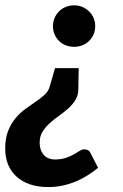

<svg xmlns="http://www.w3.org/2000/svg" viewBox="-28 -544 474 738"><path d="M349 101Q330.5 116 309.5 129.5Q288.5 143 264.8 153Q241 163 214.2 169Q187.5 175 157 175Q118.5 175 88 164.8Q57.5 154.5 36 135.2Q14.5 116 3.2 88.8Q-8 61.5 -8 27.5Q-8 -12.5 3.2 -40.8Q14.5 -69 31.8 -89.8Q49 -110.5 69.5 -125.2Q90 -140 109 -153Q128 -166 142.8 -179.2Q157.5 -192.5 162.5 -209.5L183.5 -282H274.5L273 -200Q272.5 -176.5 261.5 -159Q250.5 -141.5 234 -126.8Q217.5 -112 198.2 -98.5Q179 -85 162.8 -70.2Q146.5 -55.5 135.5 -37.8Q124.5 -20 124.5 3.5Q124.5 20 129 32.2Q133.5 44.5 141.5 52.8Q149.5 61 159.8 65Q170 69 182 69Q206.5 69 224.5 63Q242.5 57 255.5 49.5Q268.5 42 278 36Q287.5 30 295.5 30Q314 30 320.5 45.5ZM175.5 -443.5Q175.5 -460 181.8 -474.8Q188 -489.5 198.8 -500.2Q209.5 -511 224.5 -517.2Q239.5 -523.5 257 -523.5Q274 -523.5 288.8 -517.2Q303.5 -511 314.5 -500.2Q325.5 -489.5 331.8 -474.8Q338 -460 338 -443.5Q338 -426.5 331.8 -412Q325.5 -397.5 314.5 -386.8Q303.5 -376 288.8 -370Q274 -364 257 -364Q239.5 -364 224.5 -370Q209.5 -376 198.8 -386.8Q188 -397.5 181.8 -412Q175.5 -426.5 175.5 -443.5Z"/></svg>

Font: Lato Heavy
Style: Italic
Weight: 800
Italic angle: -7°
Designer: Lukasz Dziedzic
Foundry: tyPoland Lukasz Dziedzic
Version: Version 2.007; 2014-02-27